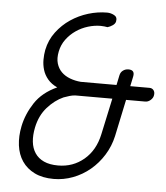

<svg xmlns="http://www.w3.org/2000/svg" viewBox="-53 -788 722 835"><g transform="rotate(5 308.0 -370.5)"><path d="M462 -209Q452 -164 428 -125.5Q404 -87 370.5 -59Q337 -31 296 -15.5Q255 0 212 0Q163 0 128.5 -17Q94 -34 74 -63.5Q54 -93 49 -132.5Q44 -172 53 -216Q64 -270 96.5 -319.5Q129 -369 193 -398Q167 -410 151.5 -428.5Q136 -447 129.5 -468.5Q123 -490 123 -512.5Q123 -535 127 -556Q136 -600 162 -634.5Q188 -669 223 -692.5Q258 -716 299 -728.5Q340 -741 381 -741Q397 -741 412 -733Q427 -725 423 -706Q421 -696 410 -688.5Q399 -681 388 -678Q383 -679 374.5 -680Q366 -681 358 -681Q331 -681 303 -672.5Q275 -664 251 -647.5Q227 -631 209.5 -607.5Q192 -584 186 -554Q180 -524 186.5 -502Q193 -480 208 -465Q223 -450 245.5 -441.5Q268 -433 293 -431H449L458 -474Q461 -488 471.5 -495.5Q482 -503 495 -503Q524 -503 518 -474L509 -431H593Q605 -431 611.5 -422Q618 -413 615 -399Q613 -388 602.5 -379Q592 -370 580 -370H496ZM274 -370Q261 -369 249.5 -365.5Q238 -362 224 -357Q186 -340 154.5 -304.5Q123 -269 112 -216Q105 -182 108 -153.5Q111 -125 125 -104Q139 -83 164 -71.5Q189 -60 226 -60Q291 -60 339 -100.5Q387 -141 402 -212L436 -370Z"/></g></svg>

Font: VDS
Style: Thin Italic
Weight: 100
Width: 0
Designer: artmaker
Foundry: artmaker
Version: Version 1.000 2012 initial release